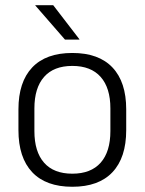

<svg xmlns="http://www.w3.org/2000/svg" viewBox="-20 -702 553 734"><path d="M256.5 12Q155.5 12 103 -43.8Q50.5 -99.5 50.5 -204.5V-284Q50.5 -388.5 103 -444Q155.5 -499.5 256.5 -499.5Q357.5 -499.5 410 -444Q462.5 -388.5 462.5 -284V-204.5Q462.5 -99.5 410 -43.8Q357.5 12 256.5 12ZM256.5 -38Q327.5 -38 364.8 -80Q402 -122 402 -201V-287.5Q402 -366 364.8 -408Q327.5 -450 256.5 -450Q185.5 -450 148.5 -408Q111.5 -366 111.5 -287.5V-201Q111.5 -122 148.5 -80Q185.5 -38 256.5 -38ZM183.5 -682 283.5 -552V-550.5H228.5L115 -681V-682Z"/></svg>

Font: Anek Gurmukhi Medium Light
Style: Regular
Weight: 300
Version: Version 1.003